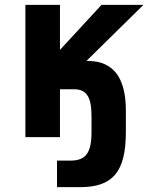

<svg xmlns="http://www.w3.org/2000/svg" viewBox="-20 -567 642 794"><path d="M215.8 207H311C446.3 207 500.5 143.6 500.5 -21V-109.9C500.5 -247.1 447.3 -314.9 343.8 -314.9H337.4L573.2 -546.9H399.9L228 -360.8V-546.9H85V0H228V-197.8H286.6C335.9 -197.8 358.4 -168.5 358.4 -87.9V-21C358.4 64.9 335 97.2 271 97.2H215.8Z"/></svg>

Font: Hack
Style: Bold
Weight: 700
Monospace: yes
Designer: Christopher Simpkins
Foundry: Christopher Simpkins
Version: Version 2.010